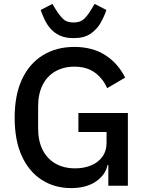

<svg xmlns="http://www.w3.org/2000/svg" viewBox="-20 -950 745 982"><path d="M534 0V-106H530Q520 -56 471 -22Q422 12 343 12Q260 12 194.5 -29.5Q129 -71 92 -151Q55 -231 55 -348Q55 -465 93 -545.5Q131 -626 200 -668Q269 -710 360 -710Q453 -710 518.5 -668Q584 -626 620 -553L528 -499Q507 -548 465.5 -578.5Q424 -609 360 -609Q305 -609 263 -585Q221 -561 198 -515.5Q175 -470 175 -406V-293Q175 -229 198 -183.5Q221 -138 263.5 -113.5Q306 -89 364 -89Q409 -89 445 -103.5Q481 -118 503 -147.5Q525 -177 525 -221V-275H381V-372H634V0ZM356 -755Q314 -755 285.5 -768.5Q257 -782 238 -804Q219 -826 207.5 -851Q196 -876 188 -899L248 -930L268 -897Q286 -869 304 -852Q322 -835 356 -835Q390 -835 408.5 -852Q427 -869 444 -897L464 -930L524 -899Q514 -868 495.5 -834.5Q477 -801 444 -778Q411 -755 356 -755Z"/></svg>

Font: IBM Plex Sans Medium
Style: Regular
Weight: 500
Designer: Mike Abbink, Paul van der Laan, Pieter van Rosmalen
Foundry: Bold Monday
Version: Version 3.201